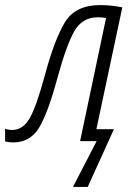

<svg xmlns="http://www.w3.org/2000/svg" viewBox="-69 -555 512 755"><path d="M218 180H276L379 -47H310L412 -526Q393 -530 370.5 -532.5Q348 -535 325 -535Q227 -535 186 -467Q145 -399 108 -261Q73 -132 46.5 -88Q20 -44 -21 -44Q-37 -44 -49 -49V1Q-35 5 -17 5Q50 5 85 -53.5Q120 -112 157 -249Q192 -377 223 -432Q254 -487 316 -487Q334 -487 348 -484L246 0H311Z"/></svg>

Font: Noto Sans Display SemiCondensed Light
Style: Italic
Weight: 300
Width: 4
Italic angle: -12°
Designer: Monotype Design Team
Foundry: Monotype Imaging Inc.
Version: Version 1.900